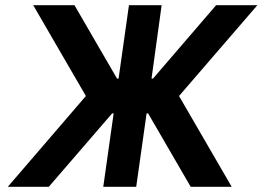

<svg xmlns="http://www.w3.org/2000/svg" viewBox="-20 -720 1012 740"><path d="M108 -700 311 -350 10 0H168L470 -350L267 -700ZM972 -700H813L512 -350L715 0H873L670 -350ZM477 -700 437 -417H381L363 -283H418L378 0H505L545 -283H600L619 -417H564L603 -700Z"/></svg>

Font: Unageo
Style: Bold-Italic
Weight: 700
Designer: Richard Sepsi
Foundry: Richard Sepsi
Version: Version 2.000